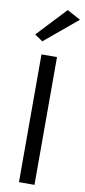

<svg xmlns="http://www.w3.org/2000/svg" viewBox="-105 -998 461 1036"><g transform="rotate(10 126.0 -480.0)"><path d="M80 -700H165V0H80ZM252 -920 72 -770 28 -800 178 -960Z"/></g></svg>

Font: jost-mod-400
Style: Regular
Weight: 400
Version: Version 3.200; ttfautohint (v0.97) -l 8 -r 50 -G 200 -x 14 -